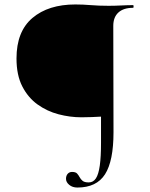

<svg xmlns="http://www.w3.org/2000/svg" viewBox="-20 -648 674 861"><path d="M327 193Q305 193 290.5 181Q276 169 276 154Q276 140 283.5 131.5Q291 123 303 123Q319 123 325.5 130Q332 137 337 146.5Q342 156 350.5 163Q359 170 378 170Q398 170 410 152Q422 134 427.5 94.5Q433 55 433 -8V-125Q413 -124 392 -123Q371 -122 345 -122Q294 -122 242.5 -135.5Q191 -149 148.5 -179.5Q106 -210 80 -260.5Q54 -311 54 -386Q54 -507 125.5 -567.5Q197 -628 318 -628Q352 -628 387.5 -625Q423 -622 467 -622Q495 -622 523.5 -623.5Q552 -625 577 -625Q579 -625 579 -619Q579 -613 577 -613Q534 -613 511 -592Q488 -571 488 -532L489 -55Q489 74 451 133.5Q413 193 327 193Z"/></svg>

Font: Cormorant Light Light
Style: Regular
Weight: 300
Version: Version 4.000